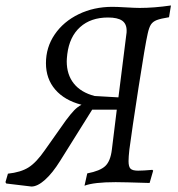

<svg xmlns="http://www.w3.org/2000/svg" viewBox="-50 -666 650 702"><path d="M423 -119Q420 -92 420 -77Q420 -56 427.5 -49Q435 -42 455 -42Q473 -42 507 -45L510 -42L497 3Q401 0 373 0Q293 0 259 13L269 -32Q316 -41 335 -59Q354 -77 359 -119L377 -265H287L170 -78Q142 -33 114.5 -8.5Q87 16 65 16L-27 5L-30 0L-21 -31Q26 -36 54.5 -54Q83 -72 114 -117L191 -226Q209 -250 221 -262.5Q233 -275 248 -283Q186 -299 152 -338.5Q118 -378 118 -435Q118 -493 150 -540Q182 -587 237.5 -614Q293 -641 361 -641Q377 -641 411 -639Q445 -637 461 -637Q513 -637 575 -646L568 -603Q537 -598 523 -592.5Q509 -587 502 -576.5Q495 -566 490 -543Q481 -504 456.5 -346Q432 -188 423 -119ZM413 -554Q413 -579 396.5 -590.5Q380 -602 345 -602Q282 -602 243 -567Q204 -532 196 -468Q194 -450 194 -442Q194 -393 220 -360.5Q246 -328 296 -315L383 -310L412 -541Q413 -545 413 -554Z"/></svg>

Font: Alegreya SC
Style: Italic
Weight: 400
Italic angle: -7°
Designer: Juan Pablo del Peral
Foundry: Huerta Tipografica
Version: Version 2.007; ttfautohint (v1.6)